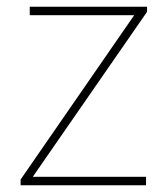

<svg xmlns="http://www.w3.org/2000/svg" viewBox="-20 -614 496 568"><path d="M412 -66V-91H77L415 -579V-594H68V-569H377L41 -83V-66Z"/></svg>

Font: Noto Sans Malayalam UI Thin
Style: Regular
Weight: 100
Designer: Jelle Bosma - Monotype Design Team
Foundry: Monotype Imaging Inc.
Version: Version 2.104